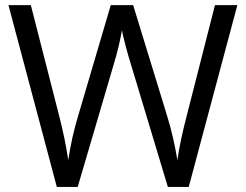

<svg xmlns="http://www.w3.org/2000/svg" viewBox="-20 -734 966 754"><path d="M721.2 0H639.2L495.1 -478Q484.9 -509.8 472.2 -558.1Q459.5 -606.4 459 -616.2Q448.2 -551.8 424.8 -475.1L285.2 0H203.1L13.2 -713.9H101.1L213.9 -272.9Q237.3 -180.2 248 -105Q261.2 -194.3 287.1 -279.8L415 -713.9H502.9L637.2 -275.9Q660.6 -200.2 676.8 -105Q686 -174.3 711.9 -273.9L824.2 -713.9H912.1Z"/></svg>

Font: f0_46866 
Style: Regular
Weight: 400
Foundry: Ascender Corporation
Version: Version 1.10